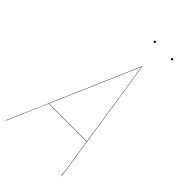

<svg xmlns="http://www.w3.org/2000/svg" viewBox="-249 -892 967 967"><g transform="rotate(45 234.0 -408.5)"><path d="M256.8 -811Q256.8 -805.2 251 -805.2Q245.1 -805.2 245.1 -811Q245.1 -816.9 251 -816.9Q256.8 -816.9 256.8 -811ZM379.9 -811Q379.9 -805.2 374 -805.2Q368.2 -805.2 368.2 -811Q368.2 -816.9 374 -816.9Q379.9 -816.9 379.9 -811ZM396 0 363.8 -212.9H92.8L1 0H-1L91.3 -212.9H90.8L91.3 -213.4L293 -680.2H293.9L397.9 0ZM93.8 -214.8H363.3L293 -675.8Z"/></g></svg>

Font: Fira Sans Compressed Two
Style: Italic
Weight: 100
Width: 3
Italic angle: -8°
Designer: Carrois Corporate & Edenspiekermann AG
Foundry: Carrois Corporate GbR & Edenspiekermann AG
Version: Version 4.203;PS 004.203;hotconv 1.0.88;makeotf.lib2.5.64775